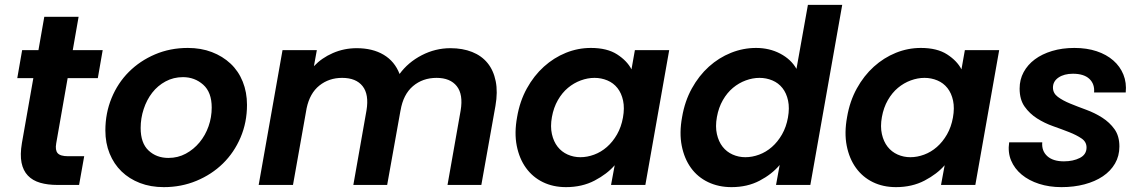

<svg xmlns="http://www.w3.org/2000/svg" viewBox="-20 -760 4693 789"><path d="M117 -439H51L71 -554H138L162 -691H303L279 -554H402L382 -439H258L211 -171Q206 -143 217 -130.5Q228 -118 260 -118H326L305 0H216Q176 0 145 -9Q114 -18 94.5 -38.5Q75 -59 68.5 -91.5Q62 -124 70 -172Z M995 -329Q995 -257 968.5 -195Q942 -133 896 -88Q850 -43 787.5 -17Q725 9 653 9Q599 9 555 -8Q511 -25 479.5 -55.5Q448 -86 430.5 -129Q413 -172 413 -224Q413 -295 438.5 -357Q464 -419 509.5 -464.5Q555 -510 617 -536.5Q679 -563 752 -563Q806 -563 850.5 -546Q895 -529 927.5 -498.5Q960 -468 977.5 -424.5Q995 -381 995 -329ZM558 -234Q558 -172 590.5 -141.5Q623 -111 672 -111Q711 -111 743.5 -128.5Q776 -146 800 -175Q824 -204 837 -241Q850 -278 850 -318Q850 -381 815 -412Q780 -443 732 -443Q693 -443 660.5 -425.5Q628 -408 605.5 -379Q583 -350 570.5 -312Q558 -274 558 -234Z M1873 -306Q1884 -372 1857 -406Q1830 -440 1774 -440Q1717 -440 1677 -406Q1637 -372 1626 -306V-307L1571 0H1432L1486 -306Q1497 -372 1470 -406Q1443 -440 1386 -440Q1332 -440 1292.5 -408.5Q1253 -377 1240 -315L1184 0H1043L1141 -554H1282L1270 -488Q1302 -522 1348 -542Q1394 -562 1446 -562Q1511 -562 1556.5 -535Q1602 -508 1622 -456Q1657 -504 1713 -533Q1769 -562 1831 -562Q1881 -562 1920 -546.5Q1959 -531 1983.5 -501Q2008 -471 2017 -426.5Q2026 -382 2016 -325L1958 0H1819Z M2105 -279Q2116 -344 2145 -396.5Q2174 -449 2215 -486Q2256 -523 2305.5 -543Q2355 -563 2408 -563Q2475 -563 2516 -536.5Q2557 -510 2575 -475L2589 -554H2730L2632 0H2491L2506 -81Q2475 -45 2423.5 -18Q2372 9 2306 9Q2253 9 2211 -11.5Q2169 -32 2141.5 -70Q2114 -108 2103.5 -161Q2093 -214 2105 -279ZM2540 -277Q2547 -316 2540.5 -346.5Q2534 -377 2517.5 -398Q2501 -419 2476 -429.5Q2451 -440 2423 -440Q2395 -440 2366.5 -429.5Q2338 -419 2314 -399Q2290 -379 2272.5 -348.5Q2255 -318 2248 -279Q2241 -240 2248 -209Q2255 -178 2271.5 -157Q2288 -136 2312.5 -125Q2337 -114 2365 -114Q2393 -114 2421.5 -124.5Q2450 -135 2474 -156Q2498 -177 2515.5 -207.5Q2533 -238 2540 -277Z M2783 -279Q2794 -344 2823 -396.5Q2852 -449 2893 -486Q2934 -523 2984 -543Q3034 -563 3087 -563Q3142 -563 3186.5 -539.5Q3231 -516 3253 -477L3300 -740H3441L3310 0H3169L3184 -82Q3152 -44 3101.5 -17.5Q3051 9 2986 9Q2933 9 2890 -11.5Q2847 -32 2819.5 -70Q2792 -108 2781.5 -161Q2771 -214 2783 -279ZM3218 -277Q3225 -316 3218.5 -346.5Q3212 -377 3195.5 -398Q3179 -419 3154 -429.5Q3129 -440 3101 -440Q3073 -440 3044.5 -429.5Q3016 -419 2992 -399Q2968 -379 2950.5 -348.5Q2933 -318 2926 -279Q2919 -240 2926 -209Q2933 -178 2949.5 -157Q2966 -136 2990.5 -125Q3015 -114 3043 -114Q3071 -114 3099.5 -124.5Q3128 -135 3152 -156Q3176 -177 3193.5 -207.5Q3211 -238 3218 -277Z M3461 -279Q3472 -344 3501 -396.5Q3530 -449 3571 -486Q3612 -523 3661.5 -543Q3711 -563 3764 -563Q3831 -563 3872 -536.5Q3913 -510 3931 -475L3945 -554H4086L3988 0H3847L3862 -81Q3831 -45 3779.5 -18Q3728 9 3662 9Q3609 9 3567 -11.5Q3525 -32 3497.5 -70Q3470 -108 3459.5 -161Q3449 -214 3461 -279ZM3896 -277Q3903 -316 3896.5 -346.5Q3890 -377 3873.5 -398Q3857 -419 3832 -429.5Q3807 -440 3779 -440Q3751 -440 3722.5 -429.5Q3694 -419 3670 -399Q3646 -379 3628.5 -348.5Q3611 -318 3604 -279Q3597 -240 3604 -209Q3611 -178 3627.5 -157Q3644 -136 3668.5 -125Q3693 -114 3721 -114Q3749 -114 3777.5 -124.5Q3806 -135 3830 -156Q3854 -177 3871.5 -207.5Q3889 -238 3896 -277Z M4580 -158Q4580 -119 4562 -88Q4544 -57 4512 -35.5Q4480 -14 4436.5 -2.5Q4393 9 4342 9Q4292 9 4250 -4.5Q4208 -18 4178.5 -42.5Q4149 -67 4135 -100.5Q4121 -134 4127 -175H4263Q4260 -140 4283.5 -118.5Q4307 -97 4352 -97Q4390 -97 4417.5 -111Q4445 -125 4445 -154Q4445 -177 4424.5 -191Q4404 -205 4373.5 -217Q4343 -229 4307.5 -241.5Q4272 -254 4241.5 -273.5Q4211 -293 4190.5 -322Q4170 -351 4170 -396Q4170 -433 4186.5 -463.5Q4203 -494 4232.5 -516Q4262 -538 4303.5 -550.5Q4345 -563 4395 -563Q4446 -563 4486.5 -549.5Q4527 -536 4555 -511.5Q4583 -487 4596.5 -453.5Q4610 -420 4606 -380H4476Q4479 -415 4456.5 -436Q4434 -457 4389 -457Q4353 -457 4330 -441.5Q4307 -426 4307 -400Q4307 -377 4327 -362Q4347 -347 4377.5 -334.5Q4408 -322 4443.5 -309Q4479 -296 4509.5 -276.5Q4540 -257 4560 -229Q4580 -201 4580 -158Z"/></svg>

Font: SVN-Poppins SemiBold
Style: Italic
Weight: 600
Italic angle: -10°
Designer: Ninad Kale (Devanagari), Jonny Pinhorn (Latin)
Foundry: Indian Type Foundry
Version: Version 3.002 2017; ttfautohint (v1.8.3)